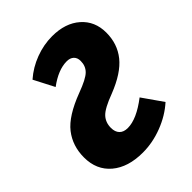

<svg xmlns="http://www.w3.org/2000/svg" viewBox="-172 -635 739 739"><g transform="rotate(-45 197.5 -266.0)"><path d="M240.2 -547.9Q312 -547.9 355 -510Q397.9 -472.2 397.9 -410.2Q397.9 -349.1 362.5 -304.9Q327.1 -260.7 246.1 -229Q188 -207.5 169.4 -187.7Q150.9 -168 150.9 -138.2Q150.9 -116.2 162.6 -104Q174.3 -91.8 196.8 -91.8Q245.1 -91.8 312 -143.1L370.1 -60.1Q331.1 -24.9 277.8 -4.4Q224.6 16.1 170.9 16.1Q90.8 16.1 43.9 -23.4Q-2.9 -63 -2.9 -130.9Q-2.9 -193.8 32.7 -239.5Q68.4 -285.2 160.2 -319.8Q215.8 -340.3 233.4 -357.9Q251 -375.5 251 -402.8Q251 -420.4 240.5 -430.2Q230 -439.9 211.9 -439.9Q165.5 -439.9 111.8 -399.9L68.8 -482.9Q104.5 -514.2 149.4 -531Q194.3 -547.9 240.2 -547.9Z"/></g></svg>

Font: Fira Sans Compressed
Style: Bold Italic
Weight: 700
Width: 3
Italic angle: -8°
Designer: Carrois Corporate & Edenspiekermann AG
Foundry: Carrois Corporate GbR & Edenspiekermann AG
Version: Version 4.203;PS 004.203;hotconv 1.0.88;makeotf.lib2.5.64775